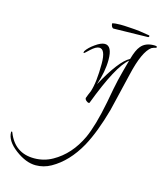

<svg xmlns="http://www.w3.org/2000/svg" viewBox="-399 -569 909 1061"><g transform="rotate(15 55.5 -38.0)"><path d="M-95 398Q-151 398 -212 352Q-273 306 -273 256Q-273 252 -270 252Q-266 252 -265 258Q-223 363 -113 363Q-57 363 -9 336Q84 284 136 173Q152 138 167.5 84.5Q183 31 197 -41Q203 -73 212 -121Q221 -169 238 -232L255 -294Q192 -245 104 -13Q104 -11 100 -11Q93 -11 85 -18Q77 -25 77 -33Q77 -33 85 -54Q94 -74 94 -75Q113 -131 113 -239Q113 -321 78 -321Q59 -321 31 -295Q5 -270 3 -270Q0 -270 0 -274Q0 -275 2 -281Q16 -303 47 -325Q80 -349 102 -349Q144 -349 144 -268Q144 -202 117 -122Q200 -275 258 -305Q273 -359 292 -381Q317 -412 366 -412Q384 -412 384 -406Q384 -403 379 -401Q366 -398 356 -393Q310 -360 278 -222Q254 -121 241 -66.5Q228 -12 226 -4Q189 130 142 216Q81 325 -8 375Q-49 398 -95 398ZM126 -443Q120 -443 115.5 -451Q111 -459 111 -468V-469Q126 -474 158 -474Q168 -474 180 -473.5Q192 -473 205 -472Q243 -470 266.5 -467Q290 -464 324 -458Q328 -458 328 -454Q328 -447 321 -447Q316 -447 297 -446.5Q278 -446 251.5 -445.5Q225 -445 198.5 -444.5Q172 -444 152 -443.5Q132 -443 126 -443Z"/></g></svg>

Font: Love Light
Style: Regular
Weight: 400
Designer: Robert E. Leuschke
Foundry: Robert E. Leuschke
Version: Version 1.010; ttfautohint (v1.8.3)